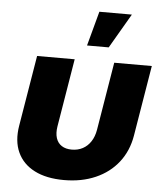

<svg xmlns="http://www.w3.org/2000/svg" viewBox="-54 -805 732 862"><g transform="rotate(5 312.0 -374.5)"><path d="M266.1 8.8Q186.5 8.8 133.1 -18.6Q79.6 -45.9 56.4 -96.7Q33.2 -147.5 44.9 -217.3L97.7 -535.6H267.1L216.3 -228.5Q211.4 -197.8 218.5 -175.8Q225.6 -153.8 243.7 -142.1Q261.7 -130.4 289.1 -130.4Q316.9 -130.4 338.6 -142.1Q360.4 -153.8 374.8 -175.8Q389.2 -197.8 394.5 -228.5L445.3 -535.6H614.7L562 -217.3Q550.3 -147.5 510.5 -96.7Q470.7 -45.9 408.2 -18.6Q345.7 8.8 266.1 8.8ZM316.9 -602.1 358.9 -757.8H505.4L414.6 -602.1Z"/></g></svg>

Font: Inter 20pt ExtraBold
Style: Italic
Weight: 800
Italic angle: -9.3988°
Version: Version 4.001;git-66647c0bb